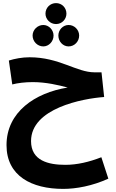

<svg xmlns="http://www.w3.org/2000/svg" viewBox="-20 -946 748 1237"><path d="M341 -791C379 -791 408 -822 408 -858C408 -896 379 -926 341 -926C303 -926 273 -896 273 -858C273 -822 303 -791 341 -791ZM259 -647C295 -647 325 -679 325 -717C325 -753 295 -785 259 -785C221 -785 190 -753 190 -717C190 -679 221 -647 259 -647ZM422 -647C460 -647 490 -679 490 -717C490 -753 460 -785 422 -785C385 -785 356 -753 356 -717C356 -679 385 -647 422 -647ZM678 205 633 67C554 98 476 116 401 116C293 116 180 90 180 -37C180 -248 511 -311 651 -321L634 -480H589C473 -480 362 -577 171 -577C122 -577 76 -568 37 -556L59 -402C93 -411 141 -417 191 -417C276 -417 356 -398 416 -382C205 -348 22 -224 22 -11C22 188 184 271 387 271C471 271 575 252 678 205Z"/></svg>

Font: Noto Sans Arabic UI Extra
Style: Regular
Weight: 800
Designer: Nadine Chahine - Monotype Design Team
Foundry: Monotype Imaging Inc.
Version: Version 1.900